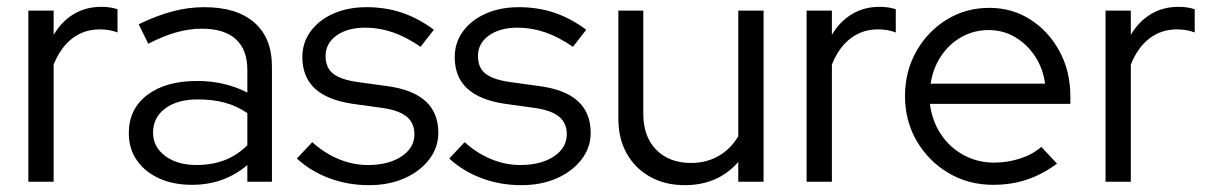

<svg xmlns="http://www.w3.org/2000/svg" viewBox="-20 -532 3539 562"><path d="M63 0V-501H137V-430Q160 -469 195.5 -490.5Q231 -512 277 -512Q303 -512 324 -505V-437Q311 -442 298 -444Q285 -446 272 -446Q226 -446 191.5 -419.5Q157 -393 137 -343V0Z M542 9Q487 9 445.5 -10Q404 -29 380.5 -63Q357 -97 357 -142Q357 -213 411 -254Q465 -295 557 -295Q638 -295 704 -261V-327Q704 -387 670 -417.5Q636 -448 571 -448Q534 -448 496.5 -437.5Q459 -427 414 -404L386 -461Q440 -487 486 -499Q532 -511 578 -511Q673 -511 724.5 -466Q776 -421 776 -337V0H704V-49Q670 -20 629.5 -5.5Q589 9 542 9ZM428 -144Q428 -102 463.5 -75.5Q499 -49 555 -49Q600 -49 637 -63Q674 -77 704 -107V-201Q673 -222 638 -231.5Q603 -241 559 -241Q499 -241 463.5 -214.5Q428 -188 428 -144Z M1060 10Q998 10 943.5 -10.5Q889 -31 849 -68L894 -116Q929 -84 971 -66.5Q1013 -49 1057 -49Q1117 -49 1155 -74Q1193 -99 1193 -139Q1193 -172 1170.5 -190.5Q1148 -209 1100 -216L1013 -228Q938 -239 901.5 -273Q865 -307 865 -365Q865 -407 889 -440Q913 -473 955.5 -492Q998 -511 1053 -511Q1108 -511 1156 -495Q1204 -479 1250 -445L1211 -395Q1169 -424 1129.5 -437.5Q1090 -451 1049 -451Q997 -451 965 -428Q933 -405 933 -368Q933 -334 955 -316.5Q977 -299 1026 -292L1113 -280Q1188 -270 1225.5 -236Q1263 -202 1263 -143Q1263 -100 1236 -65Q1209 -30 1163.5 -10Q1118 10 1060 10Z M1506 10Q1444 10 1389.5 -10.5Q1335 -31 1295 -68L1340 -116Q1375 -84 1417 -66.5Q1459 -49 1503 -49Q1563 -49 1601 -74Q1639 -99 1639 -139Q1639 -172 1616.5 -190.5Q1594 -209 1546 -216L1459 -228Q1384 -239 1347.5 -273Q1311 -307 1311 -365Q1311 -407 1335 -440Q1359 -473 1401.5 -492Q1444 -511 1499 -511Q1554 -511 1602 -495Q1650 -479 1696 -445L1657 -395Q1615 -424 1575.5 -437.5Q1536 -451 1495 -451Q1443 -451 1411 -428Q1379 -405 1379 -368Q1379 -334 1401 -316.5Q1423 -299 1472 -292L1559 -280Q1634 -270 1671.5 -236Q1709 -202 1709 -143Q1709 -100 1682 -65Q1655 -30 1609.5 -10Q1564 10 1506 10Z M1984 10Q1927 10 1883 -14.5Q1839 -39 1814.5 -82.7Q1790 -126.4 1790 -184V-501H1863V-199Q1863 -132 1901 -93.5Q1939 -55 2003.2 -55Q2047.7 -55 2083.4 -75.5Q2119 -96 2141 -133V-501H2215V0H2141V-58Q2082 10 1984 10Z M2341 0V-501H2415V-430Q2438 -469 2473.5 -490.5Q2509 -512 2555 -512Q2581 -512 2602 -505V-437Q2589 -442 2576 -444Q2563 -446 2550 -446Q2504 -446 2469.5 -419.5Q2435 -393 2415 -343V0Z M2887 9Q2815 9 2756.5 -25.5Q2698 -60 2663.5 -119Q2629 -178 2629 -251Q2629 -323 2662 -381.5Q2695 -440 2751 -474.5Q2807 -509 2876 -509Q2943 -509 2996.5 -474.5Q3050 -440 3081.5 -381.5Q3113 -323 3113 -251V-228H2702Q2708 -179 2733.5 -140Q2759 -101 2800 -78.5Q2841 -56 2890 -56Q2929 -56 2966 -68Q3003 -80 3028 -102L3074 -53Q3032 -22 2986.5 -6.5Q2941 9 2887 9ZM2704 -287H3039Q3033 -332 3009.5 -367.5Q2986 -403 2951 -423.5Q2916 -444 2874 -444Q2831 -444 2795 -424Q2759 -404 2735 -368.5Q2711 -333 2704 -287Z M3216 0V-501H3290V-430Q3313 -469 3348.5 -490.5Q3384 -512 3430 -512Q3456 -512 3477 -505V-437Q3464 -442 3451 -444Q3438 -446 3425 -446Q3379 -446 3344.5 -419.5Q3310 -393 3290 -343V0Z"/></svg>

Font: Red Hat Display
Style: Regular
Weight: 300
Designer: Pentagram, MCKL
Foundry: Pentagram, MCKL
Version: Version 1.023